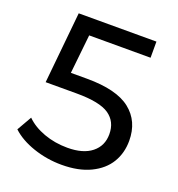

<svg xmlns="http://www.w3.org/2000/svg" viewBox="-140 -894 947 1019"><g transform="rotate(20 333.5 -384.5)"><path d="M614.4 -233.3Q614.4 -164.4 581.7 -110Q548.9 -55.6 482.2 -23.3Q415.6 8.9 320 8.9Q236.7 8.9 160 -17.2Q83.3 -43.3 35.6 -87.8L83.3 -171.1Q122.2 -132.2 184.4 -109.4Q246.7 -86.7 317.8 -86.7Q406.7 -86.7 455 -125.6Q503.3 -164.4 503.3 -230Q503.3 -301.1 450 -337.8Q396.7 -374.4 266.7 -374.4H91.1L131.1 -777.8H570V-686.7H223.3L200 -466.7H291.1Q458.9 -466.7 536.7 -405Q614.4 -343.3 614.4 -233.3Z"/></g></svg>

Font: Paperlogy 5 Medium
Style: Regular
Weight: 500
Designer: redesigned by Lee Juim, glyphs from Gmarket Sans & Montserrat
Foundry: PT&
Version: Version 1.001